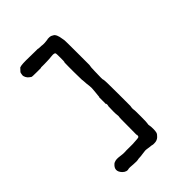

<svg xmlns="http://www.w3.org/2000/svg" viewBox="-220 -766 986 986"><g transform="rotate(-45 273.5 -273.0)"><path d="M99 -649Q102 -657 148 -657Q194 -657 215 -656H232Q236 -654 247.5 -654Q259 -654 262 -653Q277 -651 304 -655L302 -656Q322 -657 327.5 -654.5Q333 -652 338 -649Q354 -641 359 -602Q360 -593 361 -591Q362 -589 362 -493V-410Q359 -400 358.5 -366Q358 -332 357.5 -321Q357 -310 359.5 -304.5Q362 -299 362 -199V-112Q360 -103 360 -95Q360 -87 361 -86Q362 -85 362 -38Q362 9 360 14.5Q358 20 360 28Q362 36 362 53Q362 70 359.5 79Q357 88 345.5 98.5Q334 109 319 110Q304 111 300.5 109.5Q297 108 295 108Q293 108 285 107Q277 106 271 105Q265 104 259.5 103.5Q254 103 244.5 104.5Q235 106 228.5 106.5Q222 107 217 108L200 109Q186 113 160 110.5Q134 108 130 109Q110 116 92 98Q62 66 96 38Q98 36 98.5 36.5Q99 37 105 34Q117 29 141 32.5Q165 36 174 35Q183 34 203.5 34.5Q224 35 231.5 34.5Q239 34 256 33Q273 32 276 30.5Q279 29 279.5 27.5Q280 26 280 26Q280 26 281 20.5Q282 15 280 15Q279 15 279.5 14Q280 13 280 -49Q280 -111 281 -112Q282 -113 282 -120.5Q282 -128 281 -131Q280 -134 280 -157L281 -192L282 -194Q284 -202 282 -208Q281 -209 280.5 -208Q280 -207 280 -208Q280 -209 280 -212Q280 -217 280 -233V-258Q281 -257 281.5 -258.5Q282 -260 282.5 -270Q283 -280 285 -294Q288 -320 286 -333.5Q284 -347 283.5 -354Q283 -361 282.5 -370.5Q282 -380 281.5 -381Q281 -382 281 -382L280 -440Q280 -449 280 -479Q280 -509 280.5 -509.5Q281 -510 282 -512Q283 -514 283 -541Q283 -568 282 -573Q280 -582 257 -579.5Q234 -577 221 -577Q208 -577 201.5 -576.5Q195 -576 186 -576.5Q177 -577 176.5 -576Q176 -575 174 -575Q172 -575 147 -575Q110 -575 108 -577Q106 -579 98.5 -584Q91 -589 85.5 -599.5Q80 -610 81.5 -618Q83 -626 83.5 -630Q84 -634 91.5 -641Q99 -648 99 -649Z"/></g></svg>

Font: TT2020 Style E
Style: Regular
Weight: 400
Version: Version 00.2